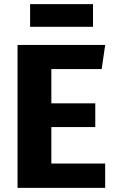

<svg xmlns="http://www.w3.org/2000/svg" viewBox="-20 -911 566 931"><path d="M431 -891H126V-781H431ZM65 -693V0H490V-118H229V-295H442V-410H229V-576H473L490 -693Z"/></svg>

Font: Fira Sans
Style: Bold
Weight: 700
Designer: Carrois Corporate & Edenspiekermann AG
Foundry: Carrois Corporate GbR & Edenspiekermann AG
Version: Version 4.203